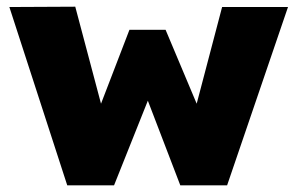

<svg xmlns="http://www.w3.org/2000/svg" viewBox="-20 -554 889 574"><path d="M181 0 8 -533 205 -534 282 -244 367 -465H475L568 -244L644 -533H841L659 0H519L422 -253L321 0Z"/></svg>

Font: Lexend ExtraBold
Style: Regular
Weight: 800
Designer: Bonnie Shaver-Troup, Thomas Jockin
Foundry: Lexend
Version: Version 1.007; ttfautohint (v1.8.3)